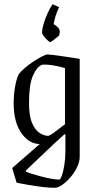

<svg xmlns="http://www.w3.org/2000/svg" viewBox="-20 -714 454 913"><path d="M241 179Q215 179 182 175Q149 171 116.5 165.5Q84 160 59 155L38 85L169 -29Q117 -30 81 -82Q45 -134 45 -223Q45 -261 51 -297.5Q57 -334 68 -359Q78 -374 97.5 -390.5Q117 -407 139 -421.5Q161 -436 179.5 -445.5Q198 -455 206 -455Q213 -455 233 -452.5Q253 -450 278 -446.5Q303 -443 325 -439.5Q347 -436 359 -434V31Q359 55 346.5 81Q334 107 315 129Q296 151 276 165Q256 179 241 179ZM209 -68Q213 -68 225.5 -76Q238 -84 252.5 -95.5Q267 -107 278 -115Q289 -123 289 -123V-390Q270 -396 247.5 -400.5Q225 -405 206 -406.5Q187 -408 178 -405Q155 -396 136.5 -354Q118 -312 118 -225Q118 -162 133 -128Q148 -94 169.5 -81Q191 -68 209 -68ZM262 140Q267 140 274 121Q281 102 286 71Q291 40 291 5V-74L287 -76Q269 -60 243 -36Q217 -12 189.5 14.5Q162 41 138.5 63Q115 85 103 97V102Q111 106 130 112Q149 118 173.5 124.5Q198 131 221.5 135.5Q245 140 262 140ZM230 -694 261 -680Q249 -654 243.5 -635Q238 -616 235 -599Q252 -590 259 -579Q266 -568 264 -561L262 -547Q261 -545 251.5 -537Q242 -529 232 -521.5Q222 -514 219 -514Q215 -514 205.5 -523Q196 -532 188 -542.5Q180 -553 180 -558Q180 -576 187.5 -601Q195 -626 206.5 -651.5Q218 -677 230 -694Z"/></svg>

Font: Grenze Gotisch Light
Style: Regular
Weight: 300
Designer: Renata Polastri
Foundry: Omnibus-Type
Version: Version 1.001